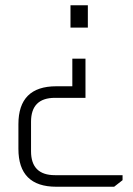

<svg xmlns="http://www.w3.org/2000/svg" viewBox="-20 -535 506 730"><path d="M50 31V-63Q50 -207 194 -207H255V-312H305V-163H189Q98 -163 98 -72V40Q98 131 189 131H446V150L414 175H194Q50 175 50 31ZM248 -430V-515H314V-430Z"/></svg>

Font: Oxanium ExtraLight
Style: Regular
Weight: 200
Designer: Severin Meyer
Version: Version 2.000